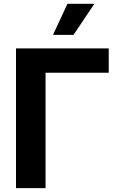

<svg xmlns="http://www.w3.org/2000/svg" viewBox="-20 -979 621 999"><path d="M545.8 -727.3V-600.5H217V0H63.2V-727.3ZM255.7 -797.6 331 -959.2H470.9L362.6 -797.6Z"/></svg>

Font: Inter Zeller
Style: Bold
Weight: 700
Designer: Rasmus Andersson; Joe Bland
Foundry: zeller
Version: Version 3.015;git-dec3a8cb1